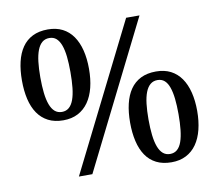

<svg xmlns="http://www.w3.org/2000/svg" viewBox="-80 -819 1056 925"><g transform="rotate(-10 448.0 -357.0)"><path d="M373 -502.9Q373 -452.6 362.8 -411.6Q352.5 -370.6 332 -341.3Q311.5 -312 280.8 -295.9Q250 -279.8 209 -279.8Q166 -279.8 135 -295.9Q104 -312 84 -341.3Q64 -370.6 54.4 -411.6Q44.9 -452.6 44.9 -502.9Q44.9 -553.2 54.4 -594Q64 -634.8 84 -663.8Q104 -692.9 135.3 -708.5Q166.5 -724.1 210 -724.1Q251 -724.1 281.5 -708.5Q312 -692.9 332.3 -663.8Q352.5 -634.8 362.8 -594Q373 -553.2 373 -502.9ZM134.8 -502.9Q134.8 -460 138.7 -426Q142.6 -392.1 151.4 -368.7Q160.2 -345.2 174.3 -333Q188.5 -320.8 209 -320.8Q229.5 -320.8 243.7 -333Q257.8 -345.2 266.4 -368.7Q274.9 -392.1 278.6 -426Q282.2 -460 282.2 -502.9Q282.2 -545.4 278.6 -578.6Q274.9 -611.8 266.4 -635Q257.8 -658.2 244.1 -670.2Q230.5 -682.1 210 -682.1Q189.5 -682.1 175 -670.2Q160.6 -658.2 151.6 -635Q142.6 -611.8 138.7 -578.6Q134.8 -545.4 134.8 -502.9ZM851.1 -212.9Q851.1 -162.6 840.8 -121.6Q830.6 -80.6 810.1 -51.3Q789.6 -22 758.8 -6.1Q728 9.8 687 9.8Q644 9.8 612.8 -6.1Q581.5 -22 561.8 -51.3Q542 -80.6 532.5 -121.6Q522.9 -162.6 522.9 -212.9Q522.9 -263.2 532.5 -304Q542 -344.7 562 -373.8Q582 -402.8 613.3 -418.5Q644.5 -434.1 688 -434.1Q729 -434.1 759.5 -418.5Q790 -402.8 810.3 -373.8Q830.6 -344.7 840.8 -304Q851.1 -263.2 851.1 -212.9ZM612.8 -212.9Q612.8 -169.9 616.7 -136Q620.6 -102.1 629.4 -78.6Q638.2 -55.2 652.3 -43Q666.5 -30.8 687 -30.8Q707.5 -30.8 721.7 -43Q735.8 -55.2 744.1 -78.6Q752.4 -102.1 756.1 -136Q759.8 -169.9 759.8 -212.9Q759.8 -255.4 756.1 -288.6Q752.4 -321.8 744.1 -345Q735.8 -368.2 722.2 -380.1Q708.5 -392.1 688 -392.1Q667.5 -392.1 653.1 -380.1Q638.7 -368.2 629.6 -345Q620.6 -321.8 616.7 -288.6Q612.8 -255.4 612.8 -212.9ZM300.8 0H234.9L591.8 -713.9H657.2Z"/></g></svg>

Font: Noto Serif Khmer
Style: Regular
Weight: 300
Designer: Danh Hong
Foundry: Danh Hong
Version: Version 1.00 June 24, 2012, initial release